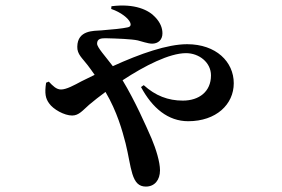

<svg xmlns="http://www.w3.org/2000/svg" viewBox="-20 -615 1040 708"><path d="M390 -582C426 -570 454 -547 460 -532C464 -522 461 -516 450 -514C433 -510 393 -506 354 -503C325 -501 266 -504 265 -443C264 -415 284 -400 303 -375C311 -365 319 -353 329 -339C312 -331 296 -323 280 -315C254 -301 225 -285 205 -285C188 -285 175 -298 160 -314L150 -310C144 -270 148 -252 161 -234C176 -212 217 -189 246 -189C271 -189 285 -208 309 -229C327 -244 347 -260 369 -276C412 -203 431 -133 443 -87C454 -43 459 -3 468 26C478 58 492 73 518 73C550 73 570 49 570 13C570 -18 555 -66 539 -104C518 -152 478 -243 432 -319C514 -373 605 -419 666 -419C714 -419 758 -385 758 -337C758 -277 714 -244 654 -244C600 -244 553 -262 510 -301L500 -294C542 -216 600 -168 674 -168C777 -168 842 -230 842 -308C842 -387 777 -452 670 -452C597 -452 497 -417 396 -371C369 -407 338 -440 338 -454C338 -472 352 -474 369 -474C412 -473 465 -471 488 -466C501 -463 525 -454 541 -454C563 -454 579 -468 579 -492C579 -512 571 -532 553 -551C529 -578 477 -603 391 -592Z"/></svg>

Font: Noto Serif CJK JP
Style: Bold
Weight: 700
Designer: Ryoko NISHIZUKA 西塚涼子 (kana & ideographs); Frank Grießhammer (Latin, Greek & Cyrillic); Wenlong ZHANG 张文龙 (bopomofo); San
Foundry: Adobe Systems Incorporated
Version: Version 1.000;PS 1;hotconv 16.6.53;makeotf.lib2.5.65590